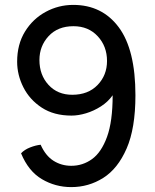

<svg xmlns="http://www.w3.org/2000/svg" viewBox="-20 -750 633 784"><path d="M271 14Q206 14 151 -18.5Q96 -51 66 -124Q80 -139 103 -148Q126 -157 146 -159Q166 -114 198.5 -93.5Q231 -73 271 -73Q318 -73 356 -100.5Q394 -128 417 -191Q440 -254 440 -361Q421 -334 392 -315.5Q363 -297 331.5 -287.5Q300 -278 272 -278Q200 -278 150.5 -310.5Q101 -343 75.5 -393.5Q50 -444 50 -498Q50 -569 82 -621Q114 -673 166.5 -701.5Q219 -730 279 -730Q397 -730 465 -638.5Q533 -547 533 -361Q533 -226 497 -143.5Q461 -61 401.5 -23.5Q342 14 271 14ZM275 -363Q340 -363 378.5 -403Q417 -443 417 -501Q417 -561 379 -602Q341 -643 280 -643Q216 -643 178.5 -602.5Q141 -562 141 -505Q141 -444 178 -403.5Q215 -363 275 -363Z"/></svg>

Font: Borel
Style: Regular
Weight: 400
Designer: Rosalie Wagner
Foundry: ANRT
Version: Version 1.007; ttfautohint (v1.8.4.7-5d5b)